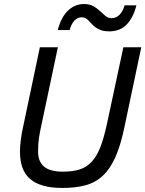

<svg xmlns="http://www.w3.org/2000/svg" viewBox="-20 -908 714 943"><path d="M590.8 -282.2Q572.3 -193.4 546.6 -136Q521 -78.6 484.9 -44.9Q448.7 -11.2 399.9 2Q351.1 15.1 286.1 15.1Q230 15.1 190.4 3.4Q150.9 -8.3 126 -30.8Q101.1 -53.2 89.6 -86.4Q78.1 -119.6 78.1 -163.1Q78.1 -217.3 95.2 -293L175.8 -675.8H264.2L183.1 -292Q179.2 -274.9 176.3 -259.5Q173.3 -244.1 171.1 -228.8Q168.9 -213.4 168 -197.3Q167 -181.2 167 -163.1Q167 -114.7 196.3 -89.8Q225.6 -64.9 289.1 -64.9Q336.9 -64.9 371.1 -75.7Q405.3 -86.4 430.2 -113.3Q455.1 -140.1 472.7 -184.8Q490.2 -229.5 504.9 -297.9L585.9 -675.8H673.8ZM263.7 -760.3Q280.3 -824.2 314.2 -856.2Q348.1 -888.2 392.6 -888.2Q420.9 -888.2 439.2 -877.4Q457.5 -866.7 471.4 -853.5Q485.4 -840.3 498 -829.6Q510.7 -818.8 527.8 -818.8Q551.8 -818.8 568.4 -836.9Q585 -855 591.8 -881.8H649.9Q634.8 -821.3 602.1 -787.6Q569.3 -753.9 516.6 -753.9Q494.1 -753.9 478.8 -759Q463.4 -764.2 451.9 -772Q440.4 -779.8 432.4 -788.6Q424.3 -797.4 416.7 -805.2Q409.2 -813 400.9 -818.1Q392.6 -823.2 381.8 -823.2Q361.3 -823.2 345.7 -806.9Q330.1 -790.5 321.8 -760.3Z"/></svg>

Font: Clear Sans
Style: Italic
Weight: 400
Italic angle: -12°
Foundry: Intel Corporation
Version: Version 1.00